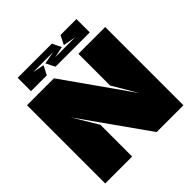

<svg xmlns="http://www.w3.org/2000/svg" viewBox="-205 -949 1109 1109"><g transform="rotate(-45 350.0 -394.5)"><path d="M450 -380V-639H669V0H450L159 -411L250 -259V0H30V-639H250L540 -228ZM276 -735 354 -749H190L261 -735L233 -680H104V-789H383L410 -734L341 -720H504L426 -734L454 -789H584V-680H304Z"/></g></svg>

Font: Banana Brick
Style: Regular
Weight: 400
Designer: artmaker
Foundry: artmaker
Version: Version 4.000 2011 initial release